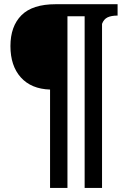

<svg xmlns="http://www.w3.org/2000/svg" viewBox="-20 -691 607 916"><path d="M218.8 205.6V-263.7Q128.9 -266.6 79.3 -321.8Q29.8 -377 29.8 -471.2Q29.8 -565.4 82.3 -618.2Q134.8 -670.9 246.1 -670.9H541V-616.7Q511.2 -616.7 493.2 -608.2Q475.1 -599.6 466.8 -577.1V205.6H383.8V-613.3H301.8V205.6Z"/></svg>

Font: Sancreek
Style: Regular
Weight: 400
Designer: Vernon Adams
Foundry: Vernon Adams
Version: Version 1.100; ttfautohint (v1.8.4.7-5d5b)